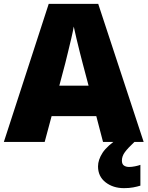

<svg xmlns="http://www.w3.org/2000/svg" viewBox="-20 -737 766 997"><path d="M515 0 480 -134H248L212 0H0L233 -717H490L726 0ZM409 -409Q404 -428 395 -463.5Q386 -499 377 -537Q368 -575 363 -599Q359 -575 350.5 -539Q342 -503 333.5 -468Q325 -433 319 -409L288 -292H440ZM613 97Q613 115 623.5 122.5Q634 130 651 130Q664 130 681.5 126.5Q699 123 709 119V227Q693 232 672 236Q651 240 624 240Q567 240 528 209.5Q489 179 489 127Q489 93 512.5 56.5Q536 20 603 -25L678 0Q644 32 628.5 53Q613 74 613 97Z"/></svg>

Font: Noto Sans Thaana Black
Style: Regular
Weight: 900
Designer: David Williams
Foundry: Google Inc.
Version: Version 3.001; ttfautohint (v1.8.4.7-5d5b)